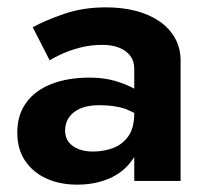

<svg xmlns="http://www.w3.org/2000/svg" viewBox="-20 -492 566 522"><path d="M69 -418Q104 -437 155 -454.5Q206 -472 268 -472Q312 -472 349 -462.5Q386 -453 413.5 -434Q441 -415 456 -388Q471 -361 471 -327V0H345V-65Q342 -60 338 -55Q315 -23 276.5 -6.5Q238 10 190 10Q143 10 106.5 -6.5Q70 -23 48.5 -54.5Q27 -86 27 -132Q27 -179 51 -212.5Q75 -246 119.5 -263.5Q164 -281 224 -281Q261 -281 293 -272Q323 -263 345 -251V-305Q345 -326 334 -340.5Q323 -355 303.5 -362.5Q284 -370 259 -370Q226 -370 197.5 -362.5Q169 -355 147.5 -345Q126 -335 115 -328ZM157 -137Q157 -118 167 -105.5Q177 -93 194 -86.5Q211 -80 232 -80Q263 -80 288.5 -90Q314 -100 329.5 -122.5Q345 -145 345 -184V-185Q333 -191 321 -196Q291 -206 250 -206Q220 -206 199.5 -197.5Q179 -189 168 -173.5Q157 -158 157 -137Z"/></svg>

Font: Venryn Sans SemiBold
Style: Regular
Weight: 600
Designer: Owen Earl, indestructible type* (font) & Cristiano Sobral (main changes)
Version: Version 3.60;October 28, 2020;FontCreator 13.0.0.2681 64-bit